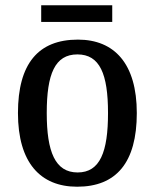

<svg xmlns="http://www.w3.org/2000/svg" viewBox="-20 -697 586 727"><path d="M136 -614H405V-677H136ZM272 10C420 10 498 -81 498 -269C498 -456 413 -547 275 -547C125 -547 48 -456 48 -269C48 -81 133 10 272 10ZM274 -44C189 -44 157 -122 157 -269C157 -417 188 -491 273 -491C358 -491 389 -417 389 -269C389 -122 359 -44 274 -44Z"/></svg>

Font: Noto Serif Devanagari SemiCondensed Medium
Style: Regular
Weight: 500
Width: 4
Designer: Universal Thirst, Indian Type Foundry and the Monotype Design Team
Foundry: Monotype Imaging Inc.
Version: Version 2.004